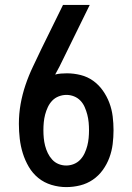

<svg xmlns="http://www.w3.org/2000/svg" viewBox="-20 -755 540 783"><path d="M250 8Q220 8 190 -1Q160 -10 136.5 -29Q113 -48 97.5 -74.5Q82 -101 73 -130Q64 -159 60.5 -189.5Q57 -220 57 -250Q57 -291 64 -330.5Q71 -370 84 -408.5Q97 -447 114.5 -483.5Q132 -520 149 -556L237 -735H346L239 -517Q231 -500 222.5 -483.5Q214 -467 205 -451Q216 -454 228.5 -455Q241 -456 253 -456Q281 -456 309 -449Q337 -442 360 -425.5Q383 -409 399.5 -385.5Q416 -362 426 -335.5Q436 -309 439.5 -280.5Q443 -252 443 -224Q443 -196 439.5 -167.5Q436 -139 426 -112Q416 -85 399 -61.5Q382 -38 358.5 -22Q335 -6 307 1Q279 8 250 8ZM250 -80Q266 -80 281 -86Q296 -92 307 -103.5Q318 -115 325 -130Q332 -145 336 -160.5Q340 -176 341.5 -192Q343 -208 343 -224Q343 -240 341.5 -256Q340 -272 336 -287.5Q332 -303 325.5 -318Q319 -333 308 -344.5Q297 -356 282 -362Q267 -368 251 -368Q235 -368 219.5 -362Q204 -356 193 -344.5Q182 -333 175 -318Q168 -303 164 -287.5Q160 -272 158.5 -256Q157 -240 157 -224Q157 -208 158.5 -192Q160 -176 164 -160.5Q168 -145 175 -130.5Q182 -116 193 -104Q204 -92 219 -86Q234 -80 250 -80Z"/></svg>

Font: Iosevka Slab Semibold
Style: Regular
Weight: 600
Monospace: yes
Designer: Belleve Invis
Foundry: Belleve Invis
Version: Version 11.1.1; ttfautohint (v1.8.3)